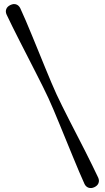

<svg xmlns="http://www.w3.org/2000/svg" viewBox="-20 -789 528 963"><path d="M222.5 -297.5Q234 -272.5 248.5 -238.5Q263 -204.5 279 -165.2Q295 -126 312 -84.8Q329 -43.5 345.5 -3.2Q362 37 376.8 72Q391.5 107 404 134Q411 148 424.2 152.5Q437.5 157 453 150Q469 142.5 474 129.5Q479 116.5 472.5 102Q460 75.5 443.2 41.2Q426.5 7 407 -31.5Q387.5 -70 367 -109.5Q346.5 -149 327.2 -187Q308 -225 291.5 -258Q275 -291 263.5 -316Q252 -341 237.5 -375.2Q223 -409.5 206.8 -449Q190.5 -488.5 173.8 -529.8Q157 -571 140.5 -611Q124 -651 109 -686.2Q94 -721.5 81.5 -748Q74.5 -762 61.5 -766.8Q48.5 -771.5 32.5 -764Q16.5 -756.5 11.5 -743.5Q6.5 -730.5 13 -716Q25.5 -689.5 42.5 -655Q59.5 -620.5 79.2 -582Q99 -543.5 119.2 -503.8Q139.5 -464 158.8 -426.2Q178 -388.5 194.5 -355.5Q211 -322.5 222.5 -297.5Z"/></svg>

Font: Fraunces 17pt
Style: Regular
Weight: 400
Version: Version 1.000;[b76b70a41]